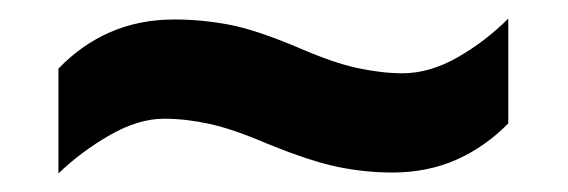

<svg xmlns="http://www.w3.org/2000/svg" viewBox="-20 -540 612 207"><path d="M268.3 -385Q231 -401 205.5 -406.5Q180 -412 157 -412Q129.3 -412 98.7 -394.5Q68 -377 43 -353V-466Q68 -492 99.2 -505.5Q130.5 -519 168 -519Q197 -519 226.5 -513.5Q256 -508 303.1 -488Q340 -472 366 -466.5Q392 -461 414 -461Q443 -461 473 -478Q503 -495 528 -520V-407Q503 -381.5 471.8 -367.7Q440.6 -354 403.1 -354Q374 -354 344.5 -360Q315 -366 268.3 -385Z"/></svg>

Font: Noto Sans Kannada UI
Style: Regular
Weight: 400
Designer: Jelle Bosma - Monotype Design Team
Foundry: Monotype Imaging Inc.
Version: Version 2.006